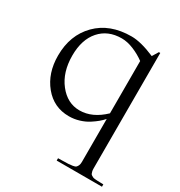

<svg xmlns="http://www.w3.org/2000/svg" viewBox="-176 -633 932 995"><g transform="rotate(30 289.5 -135.5)"><path d="M42 -234.9Q42 -357.4 117.9 -434.3Q193.8 -511.2 323.2 -511.2Q379.4 -511.2 463.9 -475.1L485.8 -511.2H494.1V181.2Q494.1 190.4 495.8 197Q497.6 203.6 499.5 208.5Q501.5 213.4 506.8 216.3Q512.2 219.2 515.6 221.2Q519 223.1 528.3 224.1Q537.6 225.1 542.2 225.1Q546.9 225.1 559.8 225.6Q572.8 226.1 579.1 226.1V240.2H308.1V226.1Q317.9 226.1 335 225.6Q359.4 225.1 369.9 224.6Q380.4 224.1 394 221.9Q407.7 219.7 412.6 215.1Q417.5 210.4 421.1 202.4Q424.8 194.3 424.8 181.2V-76.2Q412.6 -62.5 397.9 -50Q383.3 -37.6 360.6 -22.9Q337.9 -8.3 308.3 0.7Q278.8 9.8 247.1 9.8Q156.7 9.8 99.4 -60.1Q42 -129.9 42 -234.9ZM106 -272Q106 -172.4 156.5 -108.2Q207 -43.9 279.8 -43.9Q356 -43.9 424.8 -109.9V-422.9Q393.1 -446.3 355.5 -461.7Q317.9 -477.1 284.2 -477.1Q202.1 -477.1 154.1 -422.4Q106 -367.7 106 -272Z"/></g></svg>

Font: Ortica Linear Light
Style: Regular
Weight: 300
Designer: Benedetta Bovani
Foundry: Collletttivo
Version: Version 2.000;Glyphs 3.1.2 (3151)